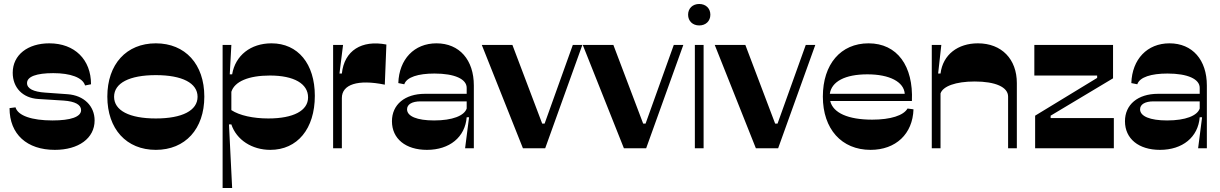

<svg xmlns="http://www.w3.org/2000/svg" viewBox="-20 -746 6140 966"><path d="M256 8C375 8 456 -50 456 -140C456 -212 403 -266 320 -272L208 -280C148 -284 116 -300 116 -328C116 -361 164 -378 248 -378C334 -378 396 -356 408 -316L438 -322C438 -446 356 -528 228 -528C120 -528 44 -470 44 -380C44 -305 94 -253 172 -248L300 -240C358 -236 388 -219 388 -192C388 -158 336 -140 244 -140C140 -140 70 -164 58 -206L28 -202C28 -70 116 8 256 8Z M764 8C912 8 1008 -97 1008 -260C1008 -423 912 -528 764 -528C616 -528 520 -423 520 -260C520 -97 616 8 764 8ZM554 -259C554 -328 631 -368 764 -368C897 -368 974 -328 974 -259C974 -190 897 -150 764 -150C631 -150 554 -190 554 -259Z M1100 200H1148L1132 -120H1144C1170 -42 1248 8 1340 8C1476 8 1564 -98 1564 -264C1564 -425 1479 -528 1346 -528C1241 -528 1164 -467 1148 -372H1136L1144 -520H1100ZM1144 -192V-284C1160 -336 1231 -366 1338 -366C1459 -366 1530 -325 1530 -256C1530 -189 1456 -150 1330 -150C1254 -150 1185 -165 1144 -192Z M1656 0H1700V-253C1700 -321 1780 -348 1916 -320L1924 -522C1800 -546 1712 -492 1700 -376H1688L1706 -520H1656Z M2320 0H2364V-316C2364 -444 2292 -528 2176 -528C2064 -528 1988 -448 1984 -328L2014 -322C2026 -358 2084 -376 2166 -376C2268 -376 2328 -348 2328 -304V-274H2118C2017 -274 1952 -220 1952 -136C1952 -48 2021 8 2128 8C2242 8 2320 -56 2328 -156H2340ZM2028 -196C2028 -221 2053 -236 2096 -236H2328V-200C2316 -164 2257 -140 2164 -140C2078 -140 2028 -161 2028 -196Z M2611 0H2723L2910 -520H2862L2720 -124H2708L2558 -520H2404Z M3119 0H3231L3418 -520H3370L3228 -124H3216L3066 -520H2912Z M3476 0H3520V-520H3476ZM3442 -672C3442 -640 3465 -618 3498 -618C3531 -618 3554 -640 3554 -672C3554 -704 3531 -726 3498 -726C3465 -726 3442 -704 3442 -672Z M3783 0H3895L4082 -520H4034L3892 -124H3880L3730 -520H3576Z M4360 8C4487 8 4572 -72 4576 -196L4546 -200C4526 -165 4461 -144 4368 -144C4247 -144 4171 -178 4157 -238H4568C4576 -414 4494 -528 4350 -528C4210 -528 4120 -423 4120 -260C4120 -97 4214 8 4360 8ZM4155 -274C4164 -336 4232 -372 4344 -372C4456 -372 4528 -334 4532 -274Z M4668 0H4712V-276C4724 -312 4788 -336 4884 -336C4988 -336 5052 -308 5052 -260V0H5096V-328C5096 -448 5020 -528 4900 -528C4800 -528 4724 -472 4712 -376H4700L4716 -520H4668Z M5188 0H5584V-152H5266V-164L5580 -352V-520H5184V-366H5500V-354L5188 -164Z M6008 0H6052V-316C6052 -444 5980 -528 5864 -528C5752 -528 5676 -448 5672 -328L5702 -322C5714 -358 5772 -376 5854 -376C5956 -376 6016 -348 6016 -304V-274H5806C5705 -274 5640 -220 5640 -136C5640 -48 5709 8 5816 8C5930 8 6008 -56 6016 -156H6028ZM5716 -196C5716 -221 5741 -236 5784 -236H6016V-200C6004 -164 5945 -140 5852 -140C5766 -140 5716 -161 5716 -196Z"/></svg>

Font: Ribes
Style: Bold
Weight: 900
Designer: Luigi Gorlero
Foundry: Collletttivo
Version: Version 2.100;Glyphs 3.1.2 (3151)